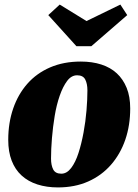

<svg xmlns="http://www.w3.org/2000/svg" viewBox="-20 -799 605 839"><path d="M233 20Q184 20 143.5 7Q103 -6 74.5 -32Q46 -58 31 -97Q16 -136 16 -188Q16 -262 37.5 -324.5Q59 -387 99.5 -433Q140 -479 199 -504.5Q258 -530 333 -530Q383 -530 423 -517Q463 -504 490.5 -478.5Q518 -453 533.5 -415Q549 -377 549 -325Q549 -251 527.5 -188.5Q506 -126 465 -79Q424 -32 365.5 -6Q307 20 233 20ZM248 -40Q272 -40 291 -65Q310 -90 323 -130.5Q336 -171 345 -219.5Q354 -268 358 -316.5Q362 -365 362 -404Q362 -433 352.5 -451.5Q343 -470 317 -470Q292 -470 273.5 -445.5Q255 -421 241 -381Q227 -341 219 -292.5Q211 -244 207 -195.5Q203 -147 203 -106Q203 -77 212.5 -58.5Q222 -40 248 -40ZM314 -597 191 -733 241 -779 358 -707 506 -779 536 -733 379 -597Z"/></svg>

Font: Sansita Swashed Light ExtraBold
Style: Regular
Weight: 800
Version: Version 1.003